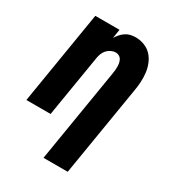

<svg xmlns="http://www.w3.org/2000/svg" viewBox="-180 -641 859 948"><g transform="rotate(30 250.0 -166.5)"><path d="M216 205 303 -324Q305 -335 306 -345.5Q307 -356 307 -366.5Q307 -377 305 -387Q303 -397 298.5 -405.5Q294 -414 285 -419Q276 -424 266 -424Q253 -424 240 -418Q227 -412 217.5 -401.5Q208 -391 203 -378Q198 -365 196 -352L138 0H0L87 -530H225L217 -479Q225 -492 235 -503.5Q245 -515 258 -523.5Q271 -532 285.5 -535Q300 -538 314 -538Q340 -538 364 -528.5Q388 -519 404.5 -501Q421 -483 430.5 -459.5Q440 -436 443 -410.5Q446 -385 444.5 -358.5Q443 -332 438 -305L354 205Z"/></g></svg>

Font: Iosevka Curly Heavy Oblique
Style: Regular
Weight: 900
Italic angle: -9°
Monospace: yes
Designer: Belleve Invis
Foundry: Belleve Invis
Version: Version 11.1.0; ttfautohint (v1.8.3)